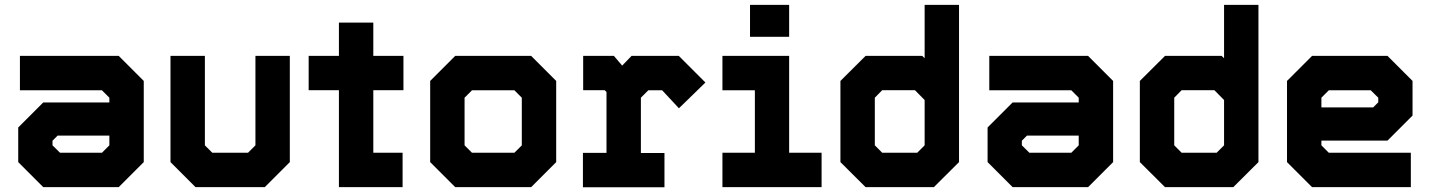

<svg xmlns="http://www.w3.org/2000/svg" viewBox="-20 -770 5887 790"><path d="M158 0 55 -103V-245.5L158 -348.5H430V-368L399.5 -398.5H62V-540H468.5L571.5 -437V-103L468.5 0ZM194.5 -69 130.5 -132V-225L183.5 -278H502V-137L433 -69ZM194.5 -69H433L502 -137V-403L437 -467H124.5H437L502 -403V-278H183.5L130.5 -225V-132ZM227 -141.5H399.5L430 -172V-212H217L196 -191V-172Z M784.5 0 681.5 -103V-540H823V-172L853.5 -141.5H1000.5L1031 -172V-540H1172.5V-103L1069.5 0ZM824.5 -71H1033L1102.5 -146V-470V-146L1033 -71H824.5L751.5 -146.5V-470V-146.5Z M1374.5 0V-399H1250V-540H1374.5V-677H1516V-540H1640V-399H1516V-141.5H1636.5V0ZM1445.5 -71.5H1574.5V-71H1445.5V-471H1577V-470.5H1445.5V-614.5V-471H1313.5V-471.5H1445.5Z M1853 0 1750 -103V-437L1853 -540H2165.5L2268.5 -437V-103L2165.5 0ZM1893 -71H2131.5L2197 -141V-403L2131.5 -470H1889L1822.5 -403V-141ZM1893 -71 1822.5 -141V-403L1889 -470H2131.5L2197 -403V-141L2131.5 -71ZM1922 -141.5H2096.5L2127 -172V-368L2096.5 -398.5H1922L1891.5 -368V-172Z M2378.5 0.5V-141H2475.5V-391.5L2468 -399H2379.5V-540H2506L2540 -500L2578.5 -540H2773L2882.5 -430.5L2773.5 -324.5L2704.5 -398.5H2647.5L2617 -368V-140.5H2714V0.5ZM2442.5 -71H2650H2545.5V-408L2608 -470H2743L2788 -420L2743 -470H2608L2545.5 -408L2487.5 -470H2442.5H2487.5L2546 -408V-71H2442.5Z M3066 -618.5V-750H3227V-618.5ZM3147 -676H3146.5V-700H3147ZM2952.5 0V-141.5H3086V-398.5H2952.5V-540H3227V-141.5H3360.5V0ZM3015.5 -71H3298H3154V-469.5H3015.5H3154V-71H3015.5Z M3822.5 0H3541.5L3438 -103V-437L3541.5 -540H3774.5L3784.5 -530.5V-750H3926V-103ZM3786.5 -67.5H3578L3509 -135.5V-411.5L3568 -469.5H3767L3855.5 -381.5V-135.5ZM3754 -141.5 3784.5 -172V-358.5L3744.5 -399H3610L3579.5 -368V-172L3610 -141.5ZM3786.5 -67.5 3855.5 -135.5V-683V-381.5L3767 -469.5H3568L3509 -411.5V-135.5L3578 -67.5Z M4146.5 0 4043.5 -103V-245.5L4146.5 -348.5H4418.5V-368L4388 -398.5H4050.5V-540H4457L4560 -437V-103L4457 0ZM4183 -69 4119 -132V-225L4172 -278H4490.5V-137L4421.5 -69ZM4183 -69H4421.5L4490.5 -137V-403L4425.5 -467H4113H4425.5L4490.5 -403V-278H4172L4119 -225V-132ZM4215.5 -141.5H4388L4418.5 -172V-212H4205.5L4184.5 -191V-172Z M5054.5 0H4773.5L4670 -103V-437L4773.5 -540H5006.5L5016.5 -530.5V-750H5158V-103ZM5018.5 -67.5H4810L4741 -135.5V-411.5L4800 -469.5H4999L5087.5 -381.5V-135.5ZM4986 -141.5 5016.5 -172V-358.5L4976.5 -399H4842L4811.5 -368V-172L4842 -141.5ZM5018.5 -67.5 5087.5 -135.5V-683V-381.5L4999 -469.5H4800L4741 -411.5V-135.5L4810 -67.5Z M5689 -540 5792 -437V-294.5L5689 -191.5H5417V-172L5447.5 -141.5H5785V0H5378.5L5275.5 -103V-437L5378.5 -540ZM5652.5 -471 5716.5 -408V-315L5663.5 -262H5345V-403L5414 -471ZM5652.5 -471H5414L5345 -403V-137L5410 -73H5722.5H5410L5345 -137V-262H5663.5L5716.5 -315V-408ZM5620 -398.5H5447.5L5417 -368V-328H5630L5651 -349V-368Z"/></svg>

Font: Tourney Black
Style: Regular
Weight: 900
Version: Version 1.015